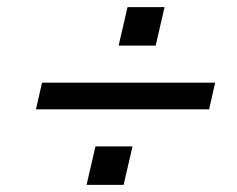

<svg xmlns="http://www.w3.org/2000/svg" viewBox="-20 -608 664 539"><path d="M313 -480 338 -588H442L417 -480ZM98 -376H584L567 -301H81ZM223 -89 248 -197H352L327 -89Z"/></svg>

Font: CBA Beacon Sans
Style: Italic
Weight: 400
Italic angle: -13°
Designer: Wei Huang
Foundry: Wei Huang
Version: Version 1.002